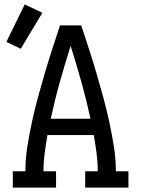

<svg xmlns="http://www.w3.org/2000/svg" viewBox="-20 -850 640 870"><path d="M38 0V-74H95Q95 -130 104 -186.5Q113 -243 125 -298.5Q137 -354 152 -409Q167 -464 183 -518.5Q199 -573 216.5 -627Q234 -681 252 -735H348Q366 -681 383.5 -627Q401 -573 417 -518.5Q433 -464 448 -409Q463 -354 475 -298.5Q487 -243 496 -186.5Q505 -130 505 -74H562V0H366V-74H423Q423 -115 417.5 -156.5Q412 -198 405 -238H195Q188 -198 182.5 -156.5Q177 -115 177 -74H234V0ZM390 -312Q372 -396 349 -478Q326 -560 300 -642Q274 -560 251 -478Q228 -396 210 -312ZM74 -629 9 -660 92 -830 172 -792Z"/></svg>

Font: Iosevka Curly Slab Extended
Style: Regular
Weight: 400
Width: 7
Monospace: yes
Designer: Belleve Invis
Foundry: Belleve Invis
Version: Version 11.1.0; ttfautohint (v1.8.3)